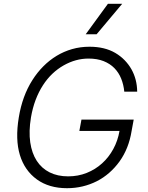

<svg xmlns="http://www.w3.org/2000/svg" viewBox="-20 -984 781 1014"><path d="M79.2 -363.6Q97.7 -477.3 151.3 -561.4Q176.8 -601.6 209 -633.9Q241.1 -666.2 279.3 -689.3Q317.5 -712.4 361 -724.8Q404.5 -737.2 452.8 -737.2Q533 -737.2 588.8 -704.5Q616.5 -688.2 638 -666.2Q659.4 -644.2 674.2 -618.1Q688.9 -592 696.6 -562.1Q704.2 -532.3 704.5 -500H636.4Q632.8 -536.9 620 -568.7Q607.2 -600.5 584.2 -624.1Q561.1 -647.7 527.2 -661.2Q493.3 -674.7 447.4 -674.7Q380 -674.7 316.4 -638.8Q284.4 -620.7 256.7 -594.5Q229 -568.2 206.7 -533.6Q184.3 -498.9 168.1 -456.3Q152 -413.7 143.5 -363.6Q131.4 -290.1 139.7 -232.4Q148.1 -174.7 174 -134.8Q199.9 -94.8 242 -73.7Q284.1 -52.6 339.8 -52.6Q392.4 -52.6 438 -70.8Q483.7 -89.1 519.2 -121.3Q554.7 -153.4 578.5 -197.3Q602.3 -241.1 611.2 -292.6H399.1L410.2 -352.3H686.1L675.1 -292.6Q660.2 -199.6 611.5 -131.7Q587 -97.7 556.6 -71.2Q526.3 -44.7 490.9 -26.8Q455.6 -8.9 416 0.5Q376.4 9.9 333.8 9.9Q239.3 9.9 175.1 -36.2Q110.1 -83.1 85 -165.3Q60 -247.5 79.2 -363.6ZM432.5 -802.9 550.1 -964.1H625.4L490.1 -802.9Z"/></svg>

Font: Inter P Light
Style: Italic
Weight: 300
Italic angle: 9.39999°
Designer: Rasmus Andersson
Foundry: rsms
Version: Version 3.018;git-588b23468